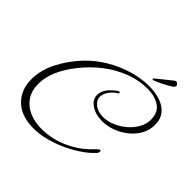

<svg xmlns="http://www.w3.org/2000/svg" viewBox="-215 -978 1228 1228"><g transform="rotate(45 398.5 -364.5)"><path d="M263 65Q152 65 91.5 6Q31 -53 31 -147Q31 -233 73.5 -315Q116 -397 181 -466Q234 -522 302.5 -563Q371 -604 446.5 -627Q522 -650 594 -650Q651 -650 697 -634.5Q743 -619 770 -586Q797 -553 797 -500Q797 -453 774.5 -412.5Q752 -372 714.5 -342Q677 -312 632 -295Q587 -278 541 -278Q481 -278 440 -305.5Q399 -333 399 -375Q399 -429 468 -481Q480 -490 487 -490Q492 -490 492 -486Q492 -476 476 -470Q420 -425 420 -379Q420 -346 450 -323.5Q480 -301 525 -301Q565 -301 605.5 -318Q646 -335 680 -364Q714 -393 734.5 -429.5Q755 -466 755 -506Q755 -571 711 -601Q667 -631 599 -631Q522 -631 446.5 -602Q371 -573 305 -522Q239 -471 187 -405Q83 -274 83 -159Q83 -98 111 -55.5Q139 -13 188.5 9Q238 31 302 31Q397 31 486 -10.5Q575 -52 638 -122Q655 -140 663 -140Q669 -140 669 -131Q669 -119 658 -108Q624 -72 577 -41Q530 -10 476.5 14Q423 38 368 51.5Q313 65 263 65ZM586 -694Q579 -692 579 -700Q579 -704 583 -707L680 -785Q691 -794 697 -794Q702 -794 709.5 -787.5Q717 -781 717 -774Q717 -767 713 -762.5Q709 -758 704 -754Q698 -750 684 -741.5Q670 -733 644 -720Q621 -709 606.5 -702.5Q592 -696 586 -694Z"/></g></svg>

Font: Alex Brush
Style: Regular
Weight: 400
Designer: Robert E. Leuschke
Foundry: Robert E. Leuschke
Version: Version 1.111; ttfautohint (v1.8.4.7-5d5b)